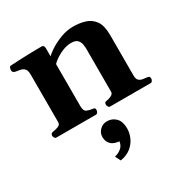

<svg xmlns="http://www.w3.org/2000/svg" viewBox="-178 -642 1047 1083"><g transform="rotate(-30 345.0 -100.5)"><path d="M51.3 0Q43 0 38.8 -7.3Q34.7 -14.6 34.7 -20Q34.7 -36.1 50.8 -38.1Q68.8 -40.5 85.7 -46.9Q102.5 -53.2 102.5 -69.3V-379.9Q102.5 -410.2 89.4 -420.9Q76.2 -431.6 59.1 -433.6Q42 -435.5 29.8 -439Q24.9 -441.4 21.5 -445.3Q18.1 -449.2 18.1 -458.5Q18.1 -464.4 21 -471.9Q23.9 -479.5 29.8 -480Q97.2 -483.9 152.6 -485.4Q208 -486.8 236.3 -486.8Q240.2 -486.8 245.1 -482.9Q250 -479 251 -467.3V-412.6Q260.3 -423.8 289.8 -443.4Q319.3 -462.9 360.4 -479Q401.4 -495.1 444.8 -495.1Q486.3 -495.1 522.2 -483.9Q558.1 -472.7 580.1 -441.5Q602.1 -410.3 602.1 -349.6V-85.4Q602.1 -62 612.5 -52.7Q623 -43.5 637.5 -41.7Q651.9 -40 664.1 -38.1Q672.4 -37.1 676.3 -33.9Q680.2 -30.8 680.2 -20Q680.2 -14.6 676 -7.3Q671.9 0 663.6 0H401.4Q393.1 0 388.9 -7.3Q384.8 -14.6 384.8 -20Q384.8 -27.8 387.5 -32.5Q390.1 -37.1 399.9 -38.1Q415.5 -40 431.2 -47.9Q446.8 -55.7 446.8 -69.3V-347.2Q446.8 -359.4 444.3 -376.7Q441.9 -394 429.9 -407.5Q418 -420.9 388.7 -420.9Q362.3 -420.9 336.2 -410.9Q310.1 -400.9 288.8 -386.7Q267.6 -372.6 255.9 -359.9V-85.4Q255.9 -54.2 272.2 -47.1Q288.6 -40 306.6 -38.1Q316.9 -37.1 320.6 -34.2Q324.2 -31.2 324.2 -20Q324.2 -14.6 320.1 -7.3Q315.9 0 307.6 0ZM342.3 63Q376.5 63 399.2 86.2Q421.9 109.4 421.9 154.8Q421.9 183.6 409.2 213.1Q396.5 242.7 369.6 264.6Q342.8 286.6 300.3 293.5L282.7 258.8Q313 251 330.8 233.4Q348.6 215.8 349.1 180.7L357.4 196.8Q315.9 195.8 296.1 177Q276.4 158.2 276.4 128.4Q276.4 101.1 295.7 82Q314.9 63 342.3 63Z"/></g></svg>

Font: Gelasio
Style: Regular
Weight: 400
Designer: Eben Sorkin
Foundry: Eben Sorkin
Version: Version 1.008